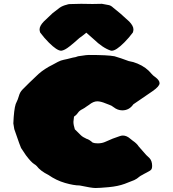

<svg xmlns="http://www.w3.org/2000/svg" viewBox="-20 -947 897 997"><path d="M475.6 29.3Q455.6 29.3 393.6 16.1Q363.3 16.1 317.6 2.9Q272 -10.3 231.4 -38.6Q189.9 -59.1 170.4 -85Q165 -90.8 157.2 -95.2Q141.6 -105 114.7 -140.6Q106 -152.8 98.6 -164.8Q91.3 -176.8 89.4 -178.5Q87.4 -180.2 54.2 -276.4Q49.8 -299.8 49.3 -306.2Q52.2 -377.9 61.5 -406.7Q74.2 -432.6 78.6 -450Q83 -467.3 96.2 -481.4Q125 -511.2 180.2 -563Q211.9 -590.8 252.4 -610.4Q266.6 -617.7 280.3 -625.5Q295.9 -633.8 311.5 -636.7Q323.7 -638.7 358.4 -647.9Q372.1 -649.4 385.3 -654.8Q388.7 -655.8 392.1 -655.8Q395.5 -655.8 410.6 -658.4Q425.8 -661.1 440.9 -661.6Q540.5 -661.6 574.7 -654.8Q606.9 -645.5 648.4 -629.9Q672.9 -626 694.3 -616.7Q739.7 -597.7 767.1 -563.5Q774.4 -554.7 785.2 -547.4Q808.6 -530.3 808.6 -515.1Q808.6 -499 772.9 -474.1Q737.3 -449.2 672.4 -405.3Q650.9 -374 615.2 -374Q590.8 -374 569.8 -390.6Q559.1 -399.4 546.4 -403.3Q537.1 -406.7 528.3 -410.2Q502.9 -420.9 484.9 -420.9Q464.8 -420.9 441.9 -402.3Q433.1 -397 428.2 -393.1Q419.4 -386.2 409.2 -380.9Q392.1 -372.6 385 -361.6Q377.9 -350.6 364.3 -341.3Q361.3 -319.3 361.3 -314.5Q361.3 -297.9 368.7 -275.4Q385.7 -258.3 398.9 -245.6Q409.7 -234.9 429.7 -226.1Q442.4 -223.1 461.4 -206.5Q471.2 -202.6 488.3 -202.6Q510.3 -202.6 528.8 -211.4Q564 -228 602.1 -240.2Q610.4 -243.2 618.2 -243.2Q638.2 -243.2 657.7 -225.6L669.4 -216.3Q689.9 -202.6 700.7 -186L739.3 -142.1Q748 -134.3 756.3 -126Q770 -111.3 770 -85.4Q770 -78.6 768.3 -72.3Q766.6 -65.9 759.3 -61Q752 -56.2 743.4 -52Q734.9 -47.9 728 -43.9Q723.6 -41 718.8 -38.6Q710.4 -34.7 704.1 -29.8Q690.9 -18.1 676.8 -11.7Q662.6 -5.4 627.4 7.6Q592.3 20.5 544.2 24.9Q496.1 29.3 475.6 29.3ZM509.3 -927.2Q534.7 -922.9 545.7 -920.4Q556.6 -918 568.4 -906.7Q600.6 -882.3 650.9 -835.4Q672.9 -812.5 672.9 -794.4Q672.9 -787.1 669.9 -778.3Q649.4 -750.5 625 -726.1Q582.5 -683.6 560.5 -683.6L555.7 -684.1Q513.7 -697.8 466.3 -743.7Q464.8 -745.6 428.2 -777.3Q409.2 -761.2 392.1 -749.5Q358.4 -719.2 342.3 -707Q314.9 -685.1 297.9 -683.6Q275.9 -683.6 233.4 -726.1Q209 -750.5 188.5 -778.3Q185.5 -787.1 185.5 -794.4Q185.5 -812.5 207.5 -835.4L253.4 -878.9Q289.6 -905.8 289.6 -906.7Q305.2 -917.5 326.2 -922.4Q334.5 -925.8 342.3 -925.8L401.4 -927.2Q434.1 -927.2 460.4 -926.3Z"/></svg>

Font: Kaph
Style: Regular
Weight: 400
Designer: GGBotNet
Foundry: f0n7.com
Version: 1.10